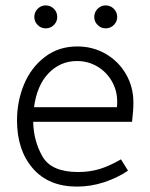

<svg xmlns="http://www.w3.org/2000/svg" viewBox="-20 -680 555 711"><path d="M269 -43Q312 -43 348.5 -54Q385 -65 428 -90L454 -48Q414 -21 365 -5Q316 11 265 11Q160 11 101.5 -56.5Q43 -124 43 -234Q43 -305 69 -367.5Q95 -430 146 -469Q197 -508 266 -508Q324 -508 371.5 -480.5Q419 -453 446.5 -405.5Q474 -358 474 -300Q474 -284 473 -271.5Q472 -259 471 -250L469 -229H103Q104 -159 137 -101Q170 -43 269 -43ZM413 -283Q414 -290 414 -303Q414 -345 394 -379.5Q374 -414 340 -434Q306 -454 265 -454Q204 -454 160.5 -409.5Q117 -365 106 -283ZM107 -617Q107 -635 119.5 -647.5Q132 -660 149 -660Q167 -660 179.5 -647.5Q192 -635 192 -617Q192 -600 179.5 -587.5Q167 -575 149 -575Q132 -575 119.5 -587.5Q107 -600 107 -617ZM329 -617Q329 -635 341.5 -647.5Q354 -660 371 -660Q389 -660 401.5 -647.5Q414 -635 414 -617Q414 -600 401.5 -587.5Q389 -575 371 -575Q354 -575 341.5 -587.5Q329 -600 329 -617Z"/></svg>

Font: Bellota Text
Style: Regular
Weight: 400
Designer: Kemie Guaida
Foundry: Kemie Guaida
Version: Version 4.001